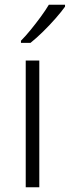

<svg xmlns="http://www.w3.org/2000/svg" viewBox="-20 -786 293 806"><path d="M145 0H88V-532H145ZM253 -758Q238 -737 213.5 -709Q189 -681 161 -653.5Q133 -626 108 -606H68V-615Q87 -634 109 -661Q131 -688 151.5 -716Q172 -744 185 -766H253Z"/></svg>

Font: Noto Sans Arabic Light
Style: Regular
Weight: 300
Designer: Monotype Design Team, Nadine Chahine, Nizar Qandah and Khaled Hosny
Foundry: Monotype Imaging Inc.
Version: Version 2.012; ttfautohint (v1.8.4.7-5d5b)